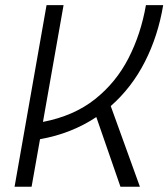

<svg xmlns="http://www.w3.org/2000/svg" viewBox="-20 -713 643 733"><path d="M35.6 0 157.7 -693.4H222.7L144 -247.6Q262.2 -270.5 342.5 -334.2Q422.9 -397.9 470.5 -490.7Q518.1 -583.5 537.1 -693.4H603Q583.5 -576.2 533.2 -477.3Q482.9 -378.4 402.8 -308.1L514.2 0H439.9L347.7 -266.1Q301.8 -235.4 247.8 -213.9Q193.8 -192.4 132.8 -181.6L100.6 0Z"/></svg>

Font: Cascadia Code PL Light
Style: Italic
Weight: 300
Italic angle: -10°
Monospace: yes
Designer: Aaron Bell
Foundry: Saja Typeworks
Version: Version 2404.023; ttfautohint (v1.8.4)